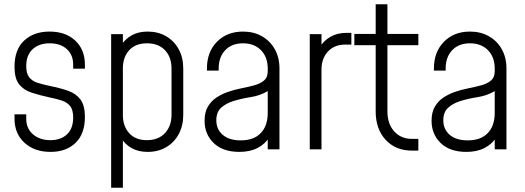

<svg xmlns="http://www.w3.org/2000/svg" viewBox="-20 -700 2461 900"><path d="M217 12Q141.5 12 94.8 -30.8Q48 -73.5 48 -144V-164H103V-143Q103 -98 134.5 -70.5Q166 -43 216.5 -43Q265 -43 294 -70.2Q323 -97.5 323 -149Q323 -184 309.5 -201.8Q296 -219.5 271.5 -228Q247 -236.5 214 -243Q165.5 -253.5 128 -265.8Q90.5 -278 69.2 -305.2Q48 -332.5 48 -387Q48 -467.5 93.2 -509.8Q138.5 -552 212 -552Q288 -552 333 -509.5Q378 -467 378 -397V-378H323V-397Q323 -443 293 -470Q263 -497 212.5 -497Q163.5 -497 133.2 -469.5Q103 -442 103 -390Q103 -355.5 116.8 -337.8Q130.5 -320 155.5 -312Q180.5 -304 214 -297Q262 -287.5 299 -274.5Q336 -261.5 357 -233.8Q378 -206 378 -151.5Q378 -72.5 334 -30.2Q290 12 217 12Z M501 180V-540H556V-474L547 -486Q566 -517 597.5 -534.5Q629 -552 672 -552Q721 -552 758.5 -530.2Q796 -508.5 817.5 -469.5Q839 -430.5 839 -379V-162Q839 -110 817.5 -70.8Q796 -31.5 758.5 -9.8Q721 12 672 12Q629 12 597.5 -5.5Q566 -23 547 -54L556 -66V180ZM668.5 -43Q722.5 -43 753.2 -76Q784 -109 784 -162V-379Q784 -432.5 753.2 -464.8Q722.5 -497 669 -497Q615.5 -497 585.8 -464.8Q556 -432.5 556 -379V-161Q556 -108 585.8 -75.5Q615.5 -43 668.5 -43Z M1102 12Q1025 12 982 -29.2Q939 -70.5 939 -134Q939 -174 954.5 -200.2Q970 -226.5 994.2 -242.5Q1018.5 -258.5 1045 -268Q1077.5 -279.5 1110.8 -286Q1144 -292.5 1172.2 -300.2Q1200.5 -308 1217.8 -322.8Q1235 -337.5 1235 -365V-379Q1235 -432.5 1203.2 -464.8Q1171.5 -497 1119 -497Q1066.5 -497 1035.8 -464.8Q1005 -432.5 1005 -379V-369H950V-379Q950 -456.5 997 -504.2Q1044 -552 1119 -552Q1169 -552 1207.5 -530.2Q1246 -508.5 1268 -469.5Q1290 -430.5 1290 -379V0H1235V-71L1244 -59Q1224 -25.5 1188.2 -6.8Q1152.5 12 1102 12ZM1108.5 -42Q1169.5 -42 1202.2 -76Q1235 -110 1235 -171V-273Q1199 -251.5 1155.2 -244.8Q1111.5 -238 1073 -226Q1039.5 -215.5 1016.8 -195.2Q994 -175 994 -136Q994 -94 1024 -68Q1054 -42 1108.5 -42Z M1432 0V-540H1487V-466L1478 -477Q1497.5 -510 1529.8 -528Q1562 -546 1604 -546H1627V-491H1598Q1548 -491 1517.5 -458.8Q1487 -426.5 1487 -373V0Z M1911 6Q1834.5 6 1787.8 -44.5Q1741 -95 1741 -178V-488H1641V-541H1741V-680H1796V-541H1941V-488H1796V-178Q1796 -119.5 1827.8 -84.2Q1859.5 -49 1911 -49H1941V6Z M2166 12Q2089 12 2046 -29.2Q2003 -70.5 2003 -134Q2003 -174 2018.5 -200.2Q2034 -226.5 2058.2 -242.5Q2082.5 -258.5 2109 -268Q2141.5 -279.5 2174.8 -286Q2208 -292.5 2236.2 -300.2Q2264.5 -308 2281.8 -322.8Q2299 -337.5 2299 -365V-379Q2299 -432.5 2267.2 -464.8Q2235.5 -497 2183 -497Q2130.5 -497 2099.8 -464.8Q2069 -432.5 2069 -379V-369H2014V-379Q2014 -456.5 2061 -504.2Q2108 -552 2183 -552Q2233 -552 2271.5 -530.2Q2310 -508.5 2332 -469.5Q2354 -430.5 2354 -379V0H2299V-71L2308 -59Q2288 -25.5 2252.2 -6.8Q2216.5 12 2166 12ZM2172.5 -42Q2233.5 -42 2266.2 -76Q2299 -110 2299 -171V-273Q2263 -251.5 2219.2 -244.8Q2175.5 -238 2137 -226Q2103.5 -215.5 2080.8 -195.2Q2058 -175 2058 -136Q2058 -94 2088 -68Q2118 -42 2172.5 -42Z"/></svg>

Font: Mohave Light Light
Style: Regular
Weight: 300
Version: Version 2.003